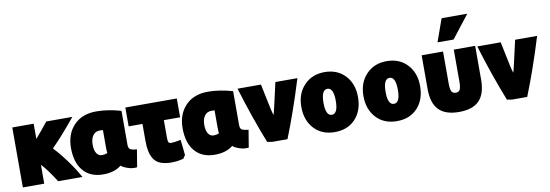

<svg xmlns="http://www.w3.org/2000/svg" viewBox="-64 -1339 5295 1848"><g transform="rotate(-10 2584.0 -415.0)"><path d="M249 30H40V-556H249V-407Q313 -481 372 -556H627Q493 -392 390 -289Q450 -226 514.5 -138Q579 -50 622 30H385Q302 -101 249 -154Z M1003 -14Q936 41 825 41Q700 41 631 -39Q562 -119 562 -263Q562 -400 642.5 -484Q723 -568 862 -568Q977 -568 1103 -531V-198Q1103 -166 1120 -155Q1137 -144 1185 -140L1157 30Q1111 36 1063.5 19Q1016 2 1003 -14ZM895 -213V-380Q888 -381 863 -381Q821 -381 797 -348Q773 -315 773 -259Q773 -203 792.5 -173.5Q812 -144 846 -144Q874 -144 898 -155Q895 -180 895 -213Z M1631 -6 1609 26Q1555 42 1491 42Q1427 42 1384 24.5Q1341 7 1319 -28.5Q1297 -64 1288.5 -107Q1280 -150 1280 -212V-372H1145V-556H1648V-372H1489V-200Q1489 -168 1495.5 -156Q1502 -144 1520 -144Q1549 -144 1615 -157Q1618 -132 1623.5 -81.5Q1629 -31 1631 -6Z M2094 -14Q2027 41 1916 41Q1791 41 1722 -39Q1653 -119 1653 -263Q1653 -400 1733.5 -484Q1814 -568 1953 -568Q2068 -568 2194 -531V-198Q2194 -166 2211 -155Q2228 -144 2276 -140L2248 30Q2202 36 2154.5 19Q2107 2 2094 -14ZM1986 -213V-380Q1979 -381 1954 -381Q1912 -381 1888 -348Q1864 -315 1864 -259Q1864 -203 1883.5 -173.5Q1903 -144 1937 -144Q1965 -144 1989 -155Q1986 -180 1986 -213Z M2537 -238Q2541 -238 2610 -547H2825Q2730 -237 2629 15H2483Q2449 9 2432 7Q2330 -250 2240 -547H2469Q2476 -514 2491.5 -437.5Q2507 -361 2518 -311Q2529 -261 2537 -238Z M3368 -267Q3368 -135 3293 -54Q3218 27 3091 27Q2965 27 2889.5 -54.5Q2814 -136 2814 -267Q2814 -396 2891 -477.5Q2968 -559 3091 -559Q3216 -559 3292 -478Q3368 -397 3368 -267ZM3091 -142Q3151 -142 3151 -269Q3151 -396 3091 -396Q3031 -396 3031 -269Q3031 -142 3091 -142Z M3975 -267Q3975 -135 3900 -54Q3825 27 3698 27Q3572 27 3496.5 -54.5Q3421 -136 3421 -267Q3421 -396 3498 -477.5Q3575 -559 3698 -559Q3823 -559 3899 -478Q3975 -397 3975 -267ZM3698 -142Q3758 -142 3758 -269Q3758 -396 3698 -396Q3638 -396 3638 -269Q3638 -142 3698 -142Z M4303 44Q4170 44 4105.5 -21.5Q4041 -87 4041 -227V-556H4250V-244Q4250 -189 4261.5 -166.5Q4273 -144 4303 -144Q4333 -144 4344 -166.5Q4355 -189 4355 -244V-556H4564V-227Q4564 -87 4499.5 -21.5Q4435 44 4303 44ZM4370 -652H4213L4292 -874H4543Z M4880 -238Q4884 -238 4953 -547H5168Q5073 -237 4972 15H4826Q4792 9 4775 7Q4673 -250 4583 -547H4812Q4819 -514 4834.5 -437.5Q4850 -361 4861 -311Q4872 -261 4880 -238Z"/></g></svg>

Font: Repo
Style: ExtraBlack
Weight: 1000
Designer: Stefan Peev
Foundry: Context Ltd
Version: Version 001.000